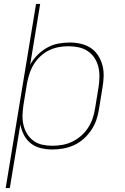

<svg xmlns="http://www.w3.org/2000/svg" viewBox="-20 -755 640 980"><path d="M9 205 164 -735H185L134 -425Q149 -452 171.5 -474.5Q194 -497 221 -512Q248 -527 277.5 -532.5Q307 -538 336 -538Q365 -538 393 -531.5Q421 -525 443.5 -510Q466 -495 481 -471.5Q496 -448 503 -421Q510 -394 509 -365Q508 -336 503 -307L485 -197Q481 -169 471.5 -142Q462 -115 445.5 -90.5Q429 -66 406.5 -46Q384 -26 357.5 -14Q331 -2 303 3Q275 8 247 8Q217 8 188 1Q159 -6 137 -23.5Q115 -41 102 -66.5Q89 -92 84 -120L30 205ZM247 -11Q272 -11 298 -15.5Q324 -20 348 -31.5Q372 -43 393 -61Q414 -79 429 -102Q444 -125 452.5 -149.5Q461 -174 465 -200L483 -310Q487 -336 487.5 -362.5Q488 -389 482 -413.5Q476 -438 462.5 -459Q449 -480 428 -494Q407 -508 381.5 -513.5Q356 -519 330 -519Q305 -519 280 -514.5Q255 -510 231 -498.5Q207 -487 187 -468.5Q167 -450 153 -427.5Q139 -405 131 -380.5Q123 -356 118 -331L100 -221Q96 -195 95 -169Q94 -143 99.5 -118.5Q105 -94 118 -72.5Q131 -51 151 -36.5Q171 -22 195.5 -16.5Q220 -11 247 -11Z"/></svg>

Font: Iosevka Curly ThExObl
Style: Regular
Weight: 100
Width: 7
Italic angle: -9°
Monospace: yes
Designer: Belleve Invis
Foundry: Belleve Invis
Version: Version 11.1.0; ttfautohint (v1.8.3)